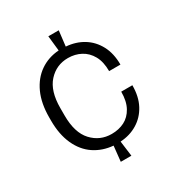

<svg xmlns="http://www.w3.org/2000/svg" viewBox="-166 -807 866 926"><g transform="rotate(-30 266.5 -343.5)"><path d="M238 6 247 -79Q188 -84 142.5 -114.5Q97 -145 71.5 -201Q46 -257 46 -334V-352Q46 -430 71.5 -486Q97 -542 142.5 -573.5Q188 -605 247 -609L238 -693H296L286 -608Q340 -604 381.5 -578.5Q423 -553 447 -508Q471 -463 471 -401H408Q408 -453 389 -487Q370 -521 338 -538Q306 -555 267 -555Q202 -555 158.5 -507Q115 -459 115 -364V-323Q115 -227 159 -179.5Q203 -132 268 -132Q308 -132 339.5 -148Q371 -164 390 -198.5Q409 -233 409 -286H471Q471 -223 447 -178Q423 -133 381 -107.5Q339 -82 286 -79L297 6Z"/></g></svg>

Font: Chivo Medium ExtraLight
Style: Regular
Weight: 250
Version: Version 2.002